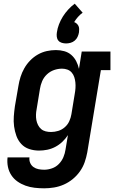

<svg xmlns="http://www.w3.org/2000/svg" viewBox="-20 -810 640 1043"><path d="M220 213Q194 213 168 210Q142 207 118.5 198.5Q95 190 75 176Q55 162 41.5 141.5Q28 121 23 96Q18 71 21 45H140Q138 61 144 75Q150 89 162 97.5Q174 106 189 109Q204 112 220 112Q241 112 262.5 104.5Q284 97 300 80.5Q316 64 324.5 43.5Q333 23 336 2L349 -76Q336 -56 318.5 -39.5Q301 -23 280 -12Q259 -1 236.5 3.5Q214 8 192 8Q164 8 138.5 -0.5Q113 -9 95.5 -28Q78 -47 69 -72Q60 -97 56.5 -123.5Q53 -150 55 -177.5Q57 -205 61 -233L80 -343Q84 -368 91.5 -392Q99 -416 112 -439Q125 -462 144 -481.5Q163 -501 186 -514Q209 -527 234 -532.5Q259 -538 284 -538Q307 -538 329 -532Q351 -526 367.5 -511.5Q384 -497 394 -477.5Q404 -458 409 -436L424 -530H580V-429H528L454 18Q449 45 440 71Q431 97 414.5 120.5Q398 144 375.5 162.5Q353 181 327 192.5Q301 204 273.5 208.5Q246 213 220 213ZM257 -93Q277 -93 296.5 -99Q316 -105 332 -119Q348 -133 356.5 -152Q365 -171 368 -190L386 -300Q389 -316 390 -331.5Q391 -347 389.5 -362Q388 -377 383.5 -391Q379 -405 369.5 -416Q360 -427 346 -432Q332 -437 317 -437Q295 -437 273.5 -429.5Q252 -422 235 -406Q218 -390 209 -369Q200 -348 197 -327L179 -217Q176 -202 175.5 -187Q175 -172 177.5 -158Q180 -144 186.5 -131Q193 -118 203.5 -109Q214 -100 228 -96.5Q242 -93 257 -93ZM339 -574Q327 -574 315.5 -577.5Q304 -581 297 -589.5Q290 -598 288.5 -610Q287 -622 289 -634Q292 -656 300.5 -678Q309 -700 321.5 -720Q334 -740 350.5 -758Q367 -776 386 -790L429 -741Q415 -731 403.5 -718Q392 -705 383 -690Q391 -687 397 -681.5Q403 -676 406.5 -668.5Q410 -661 410 -652Q410 -643 409 -634Q407 -622 401.5 -610Q396 -598 386 -589.5Q376 -581 363.5 -577.5Q351 -574 339 -574Z"/></svg>

Font: Iosevka Curly Slab Extended
Style: Bold Italic
Weight: 700
Width: 7
Italic angle: -9°
Monospace: yes
Designer: Belleve Invis
Foundry: Belleve Invis
Version: Version 11.0.0; ttfautohint (v1.8.3)